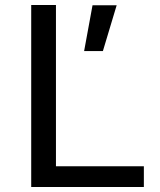

<svg xmlns="http://www.w3.org/2000/svg" viewBox="-20 -749 642 769"><path d="M556.2 0V-83H204.1V-729H105V0ZM392.1 -544.4 447.3 -728H350.6L316.9 -544.4Z"/></svg>

Font: Hack Dev
Style: Regular
Weight: 400
Designer: Christopher Simpkins
Foundry: Christopher Simpkins
Version: Version 2.0315